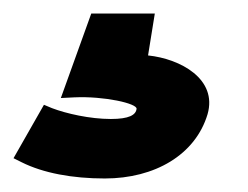

<svg xmlns="http://www.w3.org/2000/svg" viewBox="-38 -34 367 284"><path d="M-18 200 -6 206C26 222 69 230 117 230C191 230 251 195 269 135C284 83 229 53 181 48L191 -14H97L52 111L72 110C116 108 165 119 164 127C163 136 153 142 126 142C95 142 60 134 39 126L27 121Z"/></svg>

Font: Charger Sport
Style: BlkObl
Weight: 900
Designer: Jasper
Foundry: Cannot Into Space Fonts
Version: Version 1.1